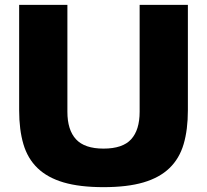

<svg xmlns="http://www.w3.org/2000/svg" viewBox="-20 -762 854 792"><path d="M407 10Q309 10 242.5 -9.5Q176 -29 135 -68.5Q94 -108 76.5 -167.5Q59 -227 59 -307V-742H258V-301Q258 -226 293.5 -187.5Q329 -149 407 -149Q486 -149 521 -187.5Q556 -226 556 -301V-742H755V-307Q755 -227 737.5 -167.5Q720 -108 679 -68.5Q638 -29 571.5 -9.5Q505 10 407 10Z"/></svg>

Font: Encode Sans Normal
Style: ExtraBold
Weight: 800
Designer: Pablo Impallari, Andres Torresi
Foundry: Pablo Impallari, Andres Torresi
Version: Version 1.000; ttfautohint (v1.00) -l 8 -r 50 -G 200 -x 14 -